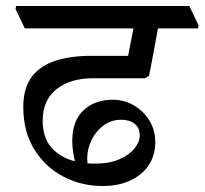

<svg xmlns="http://www.w3.org/2000/svg" viewBox="-20 -640 685 643"><path d="M324 -17Q253 -17 192.5 -48.5Q132 -80 95 -139.5Q58 -199 58 -282Q58 -346 87 -383.5Q116 -421 167 -437Q218 -453 284 -453H409L427 -545H63L32 -610L34 -620H614L645 -555L643 -545H509Q501 -502 493.5 -460.5Q486 -419 479 -386L466 -378H292Q216 -378 169.5 -341.5Q123 -305 123 -236Q123 -178 153 -145Q183 -112 231 -100Q227 -116 224.5 -133.5Q222 -151 222 -168Q222 -235 259.5 -270.5Q297 -306 358 -306Q396 -306 428.5 -287Q461 -268 480.5 -236Q500 -204 500 -164Q500 -97 451 -57Q402 -17 324 -17ZM273 -93Q285 -92 298 -92Q346 -92 379.5 -106.5Q413 -121 430.5 -143Q448 -165 448 -187Q448 -212 431 -225.5Q414 -239 386 -239Q353 -239 327 -220Q301 -201 286.5 -171Q272 -141 272 -108Q272 -101 273 -93Z"/></svg>

Font: Tiro Devanagari Sanskrit
Style: Italic
Weight: 400
Italic angle: -11°
Designer: Devanagari: John Hudson & Fiona Ross, assisted by Paul Hanslow. Latin: John Hudson with Paul Hanslow, assisted by Kaja S
Foundry: Tiro Typeworks Ltd.
Version: Version 1.52